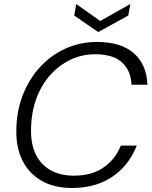

<svg xmlns="http://www.w3.org/2000/svg" viewBox="-20 -920 756 952"><path d="M337 12Q248 12 185.5 -24Q123 -60 91 -125Q59 -190 61 -276Q62 -369 93 -448.5Q124 -528 178 -587Q232 -646 304.5 -679Q377 -712 461 -712Q579 -712 643 -656.5Q707 -601 711 -500H632Q629 -570 585 -610.5Q541 -651 452 -651Q385 -651 327.5 -623Q270 -595 226.5 -545Q183 -495 159 -427.5Q135 -360 134 -280Q132 -207 157 -155.5Q182 -104 230 -76.5Q278 -49 346 -49Q435 -49 493.5 -89.5Q552 -130 579 -198H658Q632 -132 586.5 -85Q541 -38 478.5 -13Q416 12 337 12ZM626 -900 616 -843 467 -761 348 -843 358 -900 477 -816Z"/></svg>

Font: DM Sans 20pt Light
Style: Italic
Weight: 300
Italic angle: -10°
Version: Version 4.004;gftools[0.9.30]